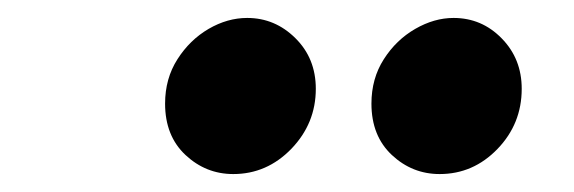

<svg xmlns="http://www.w3.org/2000/svg" viewBox="-20 -826 640 214"><path d="M240 -632Q209.5 -632 186.8 -653.2Q164 -674.5 164 -710.5Q164 -738.5 177.8 -760Q191.5 -781.5 212.5 -793.8Q233.5 -806 255.5 -806Q286.5 -806 309.2 -783.5Q332 -761 332 -727Q332 -688.5 304.8 -660.2Q277.5 -632 240 -632ZM470 -632Q439.5 -632 416.8 -653.2Q394 -674.5 394 -710.5Q394 -738.5 407.8 -760Q421.5 -781.5 442.8 -793.8Q464 -806 485.5 -806Q517 -806 539.2 -783.2Q561.5 -760.5 561.5 -727Q561.5 -688 534.5 -660Q507.5 -632 470 -632Z"/></svg>

Font: Spline Sans Mono
Style: Italic
Weight: 400
Italic angle: -4°
Monospace: yes
Designer: Eben Sorkin, Mirko Velimirovic
Foundry: Sorkin Type
Version: Version 1.004